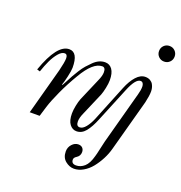

<svg xmlns="http://www.w3.org/2000/svg" viewBox="-160 -828 1137 1203"><g transform="rotate(20 409.0 -226.0)"><path d="M729 -601Q714 -616 714 -638Q714 -660 729 -675Q744 -690 766 -690Q788 -690 803 -675Q818 -660 818 -638Q818 -616 803 -601Q788 -586 766 -586Q744 -586 729 -601ZM36 -268Q102 -456 183 -456Q241 -456 241 -354Q241 -334 231.5 -292.5Q222 -251 215 -233L218 -230Q222 -236 235 -261.5Q248 -287 257 -303Q266 -319 282 -344.5Q298 -370 313 -387Q328 -404 346 -421.5Q364 -439 383 -447.5Q402 -456 422 -456Q452 -456 469.5 -431.5Q487 -407 487 -360Q487 -338 480.5 -307Q474 -276 467 -258L403 -109Q387 -74 387 -50Q387 -18 410 -18Q430 -18 449.5 -42Q469 -66 484 -102L581 -342Q602 -394 630 -425Q658 -456 690 -456Q709 -456 722.5 -448Q736 -440 742.5 -428Q749 -416 751.5 -404.5Q754 -393 754 -382Q754 -353 743 -306L650 36Q640 74 621.5 109.5Q603 145 579.5 174Q556 203 525.5 220.5Q495 238 464 238Q434 238 407 216Q380 194 380 153Q380 125 398.5 105Q417 85 440 85Q458 85 468 95.5Q478 106 478 123Q478 149 455 163Q439 173 439 186Q439 214 470 214Q500 214 525 192Q550 170 564 117Q568 105 576.5 65.5Q585 26 589 11L678 -318Q678 -318 683 -336Q688 -354 690 -367Q692 -380 692 -392Q692 -404 686.5 -413Q681 -422 670 -422Q637 -422 602 -336L508 -107Q485 -50 459.5 -19Q434 12 399 12Q372 12 353.5 -12Q335 -36 335 -84Q335 -106 341 -136Q347 -166 355 -186L419 -335Q435 -370 435 -394Q435 -426 413 -426Q352 -426 286 -313Q246 -246 215 -178.5Q184 -111 170 -66L150 0H84L168 -310Q183 -370 183 -395Q183 -422 164 -422Q144 -422 123 -397Q102 -372 86 -338Q70 -304 56 -262Z"/></g></svg>

Font: Old Standard TT
Style: Italic
Weight: 400
Italic angle: -15.2°
Designer: Alexey Kryukov <alexios@thessalonica.org.ru>
Version: Version 2.2